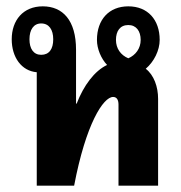

<svg xmlns="http://www.w3.org/2000/svg" viewBox="-20 -586 571 606"><path d="M220 -292V-429C220 -522 178 -566 115 -566C53 -566 17 -522 17 -462C17 -405 48 -362 96 -358V0H214C251 -195 306 -280 337 -280C349 -280 354 -270 354 -256V0H479V-274C479 -312 466 -349 440 -369C466 -391 484 -427 484 -460C484 -524 446 -566 385 -566C324 -566 286 -524 286 -460C286 -432 299 -401 318 -381C278 -362 244 -316 222 -259H220C220 -271 220 -282 220 -292ZM110 -413C86 -413 73 -432 73 -462C73 -492 86 -512 110 -512C135 -512 148 -492 148 -462C148 -431 135 -413 110 -413ZM346 -460C346 -488 359 -507 385 -507C410 -507 424 -488 424 -460C424 -433 408 -412 385 -402C361 -412 346 -433 346 -460Z"/></svg>

Font: Noto Sans Thai Looped ExtraCondensed
Style: Bold
Weight: 700
Width: 2
Designer: Sasikarn Vongin, Ben Mitchell
Foundry: The Fontpad Ltd
Version: Version 1.001